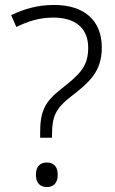

<svg xmlns="http://www.w3.org/2000/svg" viewBox="-20 -744 464 775"><path d="M142 -207V-188H190V-202C190 -276 207 -308 266 -354C342 -412 391 -457 391 -552C391 -663 318 -724 199 -724C132 -724 81 -709 25 -683L46 -635C93 -658 138 -673 196 -673C281 -673 336 -633 336 -551C336 -475 301 -443 227 -385C160 -333 142 -294 142 -207ZM125 -39C125 -6 141 11 169 11C197 11 213 -6 213 -39C213 -71 197 -88 169 -88C141 -88 125 -71 125 -39Z"/></svg>

Font: Noto Sans Ethiopic Light
Style: Regular
Weight: 300
Designer: Monotype Design Team
Foundry: Monotype Imaging Inc.
Version: Version 2.102